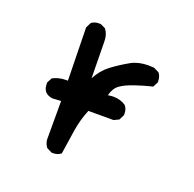

<svg xmlns="http://www.w3.org/2000/svg" viewBox="-94 -584 688 682"><g transform="rotate(20 250.0 -243.5)"><path d="M174 1H168L148 -9Q139 -21 137 -36V-183L105 -181Q68 -186 68 -222V-228L78 -247Q101 -259 127 -259H135L131 -459L141 -479Q152 -488 169 -488H176L195 -479Q209 -461 209 -435L211 -296Q229 -330 256.5 -351Q284 -372 321 -393Q349 -408 385 -408L407 -407L427 -397Q437 -385 437 -366V-362L427 -343Q394 -335 361.5 -324Q329 -313 311 -300Q293 -287 286 -259Q297 -261 307 -261Q334 -261 354 -247Q364 -235 364 -218V-212L354 -192L335 -183H240Q223 -142 216.5 -98.5Q210 -55 203 -9Q191 1 174 1Z"/></g></svg>

Font: Xiaolai Mono SC
Style: Regular
Weight: 400
Monospace: yes
Designer: LXGW / Nozomi Seto
Version: Version 3.113;September 30, 2024